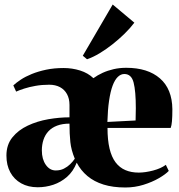

<svg xmlns="http://www.w3.org/2000/svg" viewBox="-20 -819 795 851"><path d="M147 11Q105 11 73.8 -6.5Q42.5 -24 25.5 -55.5Q8.5 -87 8.5 -129.5Q8.5 -177.5 34.8 -210Q61 -242.5 103 -262.2Q145 -282 194 -290.5Q243 -299 288 -299V-354Q288 -381.5 277 -401.8Q266 -422 245.8 -432.8Q225.5 -443.5 198 -443.5Q166 -443.5 137.8 -438.5Q109.5 -433.5 87.8 -426.5Q66 -419.5 51.5 -413L39 -440.5Q52 -452.5 72.2 -466Q92.5 -479.5 120.8 -491Q149 -502.5 184.2 -510Q219.5 -517.5 262 -517.5Q300 -517.5 335 -506.5Q370 -495.5 394 -472.5Q412.5 -486 435 -496.2Q457.5 -506.5 483.8 -512.5Q510 -518.5 539.5 -518.5Q635 -518.5 689 -471.5Q743 -424.5 744 -335Q744 -301.5 742.2 -281.8Q740.5 -262 736.5 -252H456.5Q456.5 -198.5 465.5 -160.8Q474.5 -123 492.2 -99.5Q510 -76 535.8 -65Q561.5 -54 595 -54Q623.5 -54 658.8 -63.2Q694 -72.5 715 -88.5L728 -61.5Q714 -46.5 684.2 -29.2Q654.5 -12 616 0Q577.5 12 535.5 12Q480.5 12 438.8 -1Q397 -14 367.5 -38.8Q338 -63.5 320 -98Q304.5 -59 277.2 -35.2Q250 -11.5 216.5 -0.2Q183 11 147 11ZM456 -278.5 581 -285Q581.5 -299.5 581.5 -312.5Q581.5 -325.5 582 -339.5Q582 -415 572.2 -453Q562.5 -491 531 -491Q515.5 -491 502.2 -478.2Q489 -465.5 479.2 -439.5Q469.5 -413.5 463.5 -373.2Q457.5 -333 456 -278.5ZM227 -63.5Q247.5 -63.5 263.2 -71.5Q279 -79.5 291 -91.2Q303 -103 311.5 -115.5Q295.5 -154 291.8 -189.2Q288 -224.5 288 -271Q256.5 -271 233.2 -262.2Q210 -253.5 195 -237.5Q180 -221.5 172.8 -199.8Q165.5 -178 165.5 -152Q165.5 -113.5 183 -88.5Q200.5 -63.5 227 -63.5ZM365.5 -556.5 347 -572 479.5 -799 575.5 -718.5Q557 -694 532 -669.5Q507 -645 478.8 -622.8Q450.5 -600.5 422 -583.2Q393.5 -566 366.5 -556.5Z"/></svg>

Font: Merriweather 144pt ExtraBold
Style: Regular
Weight: 800
Version: Version 2.100